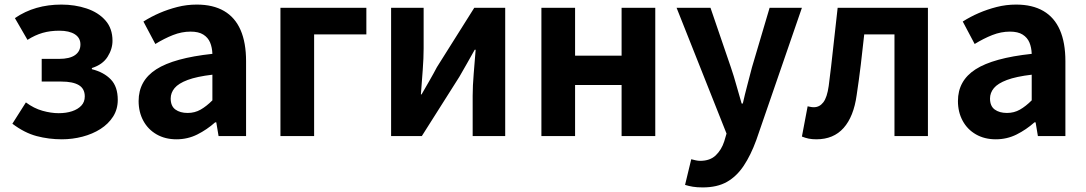

<svg xmlns="http://www.w3.org/2000/svg" viewBox="-20 -594 4741 838"><path d="M250 14Q193 14 140 0Q87 -14 34 -54L93 -147Q128 -121 165.5 -110.5Q203 -100 236 -100Q269 -100 294.5 -108.5Q320 -117 335 -133Q350 -149 350 -173Q350 -207 324 -222.5Q298 -238 248 -238H162V-337H238Q284 -337 307.5 -353.5Q331 -370 331 -400Q331 -429 306.5 -444.5Q282 -460 239 -460Q199 -460 166 -450.5Q133 -441 100 -420L45 -515Q89 -545 139.5 -559.5Q190 -574 248 -574Q307 -574 358 -557Q409 -540 440 -505Q471 -470 471 -416Q471 -380 449.5 -346Q428 -312 381 -297V-292Q433 -279 463.5 -247.5Q494 -216 494 -158Q494 -117 473.5 -85Q453 -53 418.5 -31Q384 -9 340 2.5Q296 14 250 14Z M750 14Q701 14 663.5 -7.5Q626 -29 605.5 -67Q585 -105 585 -153Q585 -242 662 -291.5Q739 -341 907 -359Q906 -387 897 -408.5Q888 -430 867.5 -443Q847 -456 812 -456Q773 -456 735 -441Q697 -426 658 -402L606 -500Q639 -521 676 -537Q713 -553 754 -563.5Q795 -574 839 -574Q910 -574 958 -546Q1006 -518 1030 -463Q1054 -408 1054 -327V0H934L924 -60H919Q883 -28 841 -7Q799 14 750 14ZM799 -101Q830 -101 855.5 -115.5Q881 -130 907 -156V-268Q839 -260 799 -245Q759 -230 742 -209.5Q725 -189 725 -164Q725 -131 745.5 -116Q766 -101 799 -101Z M1204 0V-560H1579V-444H1351V0Z M1687 0V-560H1829V-383Q1829 -341 1825 -288Q1821 -235 1817 -182H1820Q1835 -208 1854.5 -242Q1874 -276 1887 -301L2050 -560H2185V0H2043V-176Q2043 -219 2047.5 -272Q2052 -325 2056 -377H2052Q2038 -352 2018.5 -317.5Q1999 -283 1985 -259L1821 0Z M2343 0V-560H2490V-351H2693V-560H2840V0H2693V-223H2490V0Z M3047 224Q3022 224 3004 221Q2986 218 2970 213L2997 101Q3005 103 3015.5 105.5Q3026 108 3036 108Q3079 108 3104 84Q3129 60 3141 23L3151 -11L2933 -560H3081L3170 -300Q3183 -262 3194 -222Q3205 -182 3217 -142H3222Q3231 -182 3241.5 -221.5Q3252 -261 3262 -300L3339 -560H3480L3281 17Q3257 83 3226 129.5Q3195 176 3152.5 200Q3110 224 3047 224Z M3543 14Q3524 14 3509.5 11Q3495 8 3480 2L3505 -130Q3511 -129 3517.5 -127.5Q3524 -126 3532 -126Q3557 -126 3573.5 -147.5Q3590 -169 3597 -219Q3608 -304 3617 -389.5Q3626 -475 3636 -560H4030V0H3884V-444H3752Q3745 -378 3737 -311.5Q3729 -245 3719 -179Q3706 -85 3662 -35.5Q3618 14 3543 14Z M4326 14Q4277 14 4239.5 -7.5Q4202 -29 4181.5 -67Q4161 -105 4161 -153Q4161 -242 4238 -291.5Q4315 -341 4483 -359Q4482 -387 4473 -408.5Q4464 -430 4443.5 -443Q4423 -456 4388 -456Q4349 -456 4311 -441Q4273 -426 4234 -402L4182 -500Q4215 -521 4252 -537Q4289 -553 4330 -563.5Q4371 -574 4415 -574Q4486 -574 4534 -546Q4582 -518 4606 -463Q4630 -408 4630 -327V0H4510L4500 -60H4495Q4459 -28 4417 -7Q4375 14 4326 14ZM4375 -101Q4406 -101 4431.5 -115.5Q4457 -130 4483 -156V-268Q4415 -260 4375 -245Q4335 -230 4318 -209.5Q4301 -189 4301 -164Q4301 -131 4321.5 -116Q4342 -101 4375 -101Z"/></svg>

Font: Noto Sans SC
Style: Bold
Weight: 700
Designer: Ryoko NISHIZUKA  (kana, bopomofo & ideographs); Paul D. Hunt (Latin, Greek & Cyrillic); Sandoll Communications , Soo-you
Foundry: Adobe
Version: Version 2.004-H2;hotconv 1.0.118;makeotfexe 2.5.65603